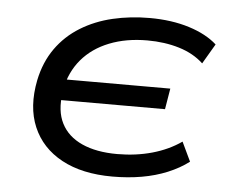

<svg xmlns="http://www.w3.org/2000/svg" viewBox="-43 -547 721 605"><g transform="rotate(5 318.0 -245.0)"><path d="M333 9Q237 9 172.5 -26Q108 -61 81 -124.5Q54 -188 71 -273Q83 -331 113.5 -374Q144 -417 189.5 -445Q235 -473 290.5 -486Q346 -499 407 -499Q477 -499 532.5 -481.5Q588 -464 621 -434L584 -371Q553 -400 507 -414Q461 -428 406 -428Q339 -428 286 -407Q233 -386 199.5 -346.5Q166 -307 155 -251L142 -283H491L480 -217H132L154 -240Q145 -183 165 -143.5Q185 -104 230.5 -83.5Q276 -63 342 -63Q401 -63 452.5 -77.5Q504 -92 544 -120L573 -59Q544 -37 506.5 -21.5Q469 -6 425.5 1.5Q382 9 333 9Z"/></g></svg>

Font: Nunito Sans 10pt Expanded
Style: Italic
Weight: 400
Width: 7
Italic angle: -9°
Designer: Vernon Adams
Foundry: Vernon Adams
Version: Version 3.101;gftools[0.9.27]